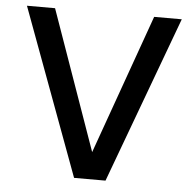

<svg xmlns="http://www.w3.org/2000/svg" viewBox="-51 -751 812 803"><g transform="rotate(5 355.0 -350.0)"><path d="M289 0 30 -700H148L355 -114L564 -700H680L421 0Z"/></g></svg>

Font: HostGroteskMedium
Style: Regular
Weight: 500
Designer: Doukan Karapınar based on Poppins by Indian Type Foundry, Jonny Pinhorn
Foundry: Element Type
Version: Version 1.001; ttfautohint (v1.8.4.7-5d5b)